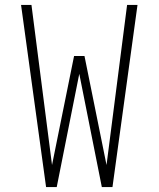

<svg xmlns="http://www.w3.org/2000/svg" viewBox="-20 -755 640 775"><path d="M166 0 65 -735H107L190 -89L279 -529H321L410 -89L493 -735H535L434 0H391L300 -457L209 0Z"/></svg>

Font: Iosevka SS04 XLt Ex
Style: Regular
Weight: 200
Width: 7
Monospace: yes
Designer: Belleve Invis
Foundry: Belleve Invis
Version: Version 19.0.0; ttfautohint (v1.8.4)